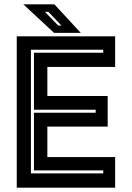

<svg xmlns="http://www.w3.org/2000/svg" viewBox="-20 -868 610 888"><path d="M57.5 0V-700H512.5V-558.5H199V-424H478V-282.5H199V-141.5H512.5V0ZM123 -66H457.5V-80H137V-346.5H422.5V-360.5H137V-624H457.5V-638H123ZM353.5 -716H230L88 -848H231.5ZM264 -750 204 -813H188L249 -750Z"/></svg>

Font: Tourney Thin
Style: Bold
Weight: 700
Version: Version 1.015